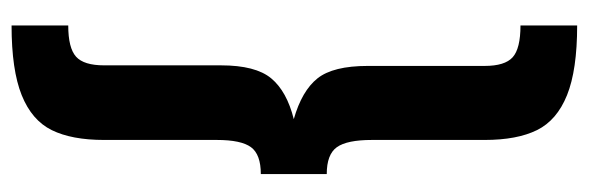

<svg xmlns="http://www.w3.org/2000/svg" viewBox="-363 -516 1018 332"><g transform="rotate(90 146.0 -350.0)"><path d="M222 -679V-484Q222 -441 234.5 -423.5Q247 -406 281 -406V-292Q247 -292 234.5 -275Q222 -258 222 -216V-21Q222 35 205 69.5Q188 104 144.5 121.5Q101 139 24 139V41Q63 41 78 27.5Q93 14 93 -21V-223Q93 -283 115.5 -310Q138 -337 186 -349Q137 -363 115.5 -390Q94 -417 94 -477V-679Q94 -714 79 -727.5Q64 -741 24 -741V-839Q101 -839 144.5 -821.5Q188 -804 205 -769.5Q222 -735 222 -679Z"/></g></svg>

Font: Fira Sans Condensed SemiBold
Style: Regular
Weight: 600
Width: 3
Designer: bBox Type GmbH & Carrois Corporate GbR & Edenspiekermann AG
Foundry: bBox Type GmbH & Carrois Corporate GbR & Edenspiekermann AG
Version: Version 4.301